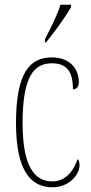

<svg xmlns="http://www.w3.org/2000/svg" viewBox="-20 -786 387 816"><path d="M171 -619V-606H176C214 -653 263 -721 282 -756V-766H237C223 -721 201 -678 171 -619ZM203 10C276 10 318 -46 318 -83C318 -98 315 -105 310 -110C295 -65 262 -15 203 -15C122 -15 76 -86 76 -264C76 -462 125 -517 200 -517C266 -517 290 -480 290 -406C302 -406 315 -414 315 -437C315 -495 276 -542 200 -542C108 -542 48 -479 48 -263C48 -55 114 10 203 10Z"/></svg>

Font: Noto Serif Lao ExtraCondensed Thin
Style: Regular
Weight: 100
Width: 2
Designer: Monotype Design Team
Foundry: Monotype Imaging Inc.
Version: Version 2.003